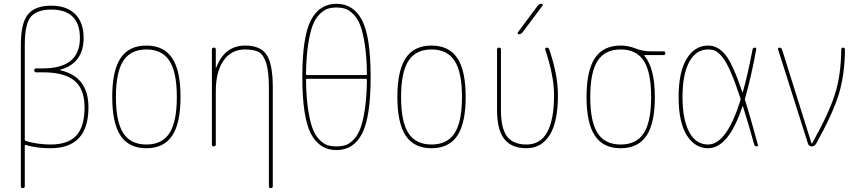

<svg xmlns="http://www.w3.org/2000/svg" viewBox="-20 -770 4540 1010"><path d="M110.4 -535.2V-35.2Q110.4 -30.3 116.2 -28.3Q172.9 -10.7 245.1 -9.8Q337.9 -9.8 381.3 -56.6Q424.8 -103.5 424.8 -205.1Q424.8 -300.8 372.1 -345.2Q319.3 -389.6 205.1 -389.6H169.9Q160.2 -389.6 160.2 -399.9Q160.2 -410.2 169.9 -410.2H205.1Q400.4 -410.2 400.4 -570.3Q400.4 -644.5 362.3 -682.1Q324.2 -719.7 250 -719.7Q175.8 -719.7 143.1 -682.6Q110.4 -645.5 110.4 -535.2ZM89.8 210V-535.2Q89.8 -648.4 127 -694.3Q164.1 -740.2 250 -740.2Q330.1 -740.2 375 -696.3Q419.9 -652.3 419.9 -570.3Q419.9 -438.5 297.9 -403.3Q295.9 -403.3 295.9 -401.4Q295.9 -400.4 296.9 -400.4Q445.3 -367.2 445.3 -205.1Q445.3 9.8 245.1 9.8Q175.8 9.8 116.2 -6.8Q110.4 -8.8 110.4 -3.9V210Q110.4 219.7 100.1 219.7Q89.8 219.7 89.8 210Z M871.6 -449.7Q833 -509.8 750 -509.8Q667 -509.8 628.4 -449.7Q589.8 -389.6 589.8 -259.8Q589.8 -129.9 628.4 -69.8Q667 -9.8 750 -9.8Q833 -9.8 871.6 -69.8Q910.2 -129.9 910.2 -259.8Q910.2 -389.6 871.6 -449.7ZM885.7 -56.2Q841.8 9.8 750 9.8Q658.2 9.8 614.3 -56.2Q570.3 -122.1 570.3 -260.3Q570.3 -398.4 614.3 -464.4Q658.2 -530.3 750 -530.3Q841.8 -530.3 885.7 -464.4Q929.7 -398.4 929.7 -260.3Q929.7 -122.1 885.7 -56.2Z M1094.7 -9.8V-509.8Q1094.7 -519.5 1105 -519.5Q1115.2 -519.5 1115.2 -509.8V-415Q1115.2 -414.1 1116.2 -414.1Q1118.2 -414.1 1118.2 -416Q1162.1 -530.3 1269.5 -530.3Q1350.6 -530.3 1382.8 -481.4Q1415 -432.6 1415 -309.6V210Q1415 219.7 1404.8 219.7Q1394.5 219.7 1394.5 210V-309.6Q1394.5 -392.6 1380.4 -437.5Q1366.2 -482.4 1341.3 -496.1Q1316.4 -509.8 1269.5 -509.8Q1196.3 -509.8 1155.8 -451.2Q1115.2 -392.6 1115.2 -290V-9.8Q1115.2 0 1105 0Q1094.7 0 1094.7 -9.8Z M1594.7 -355.5Q1589.8 -355.5 1589.8 -349.6Q1590.8 -260.7 1600.6 -195.8Q1610.4 -130.9 1624.5 -93.8Q1638.7 -56.6 1660.6 -34.7Q1682.6 -12.7 1703.1 -6.3Q1723.6 0 1750 0Q1776.4 0 1796.9 -6.3Q1817.4 -12.7 1839.4 -34.7Q1861.3 -56.6 1875.5 -93.8Q1889.6 -130.9 1899.4 -195.8Q1909.2 -260.7 1910.2 -349.6Q1910.2 -354.5 1905.3 -355.5ZM1589.8 -379.9Q1589.8 -375 1594.7 -375H1905.3Q1910.2 -375 1910.2 -379.9Q1909.2 -468.8 1899.4 -533.7Q1889.6 -598.6 1875.5 -635.7Q1861.3 -672.9 1839.4 -694.8Q1817.4 -716.8 1796.9 -723.6Q1776.4 -730.5 1750 -730.5Q1723.6 -730.5 1703.1 -723.6Q1682.6 -716.8 1660.6 -694.8Q1638.7 -672.9 1624.5 -635.7Q1610.4 -598.6 1600.6 -533.7Q1590.8 -468.8 1589.8 -379.9ZM1884.8 -67.4Q1839.8 19.5 1750 19.5Q1660.2 19.5 1615.2 -67.4Q1570.3 -154.3 1570.3 -365.2Q1570.3 -576.2 1615.2 -663.1Q1660.2 -750 1750 -750Q1839.8 -750 1884.8 -663.1Q1929.7 -576.2 1929.7 -365.2Q1929.7 -154.3 1884.8 -67.4Z M2371.6 -449.7Q2333 -509.8 2250 -509.8Q2167 -509.8 2128.4 -449.7Q2089.8 -389.6 2089.8 -259.8Q2089.8 -129.9 2128.4 -69.8Q2167 -9.8 2250 -9.8Q2333 -9.8 2371.6 -69.8Q2410.2 -129.9 2410.2 -259.8Q2410.2 -389.6 2371.6 -449.7ZM2385.7 -56.2Q2341.8 9.8 2250 9.8Q2158.2 9.8 2114.3 -56.2Q2070.3 -122.1 2070.3 -260.3Q2070.3 -398.4 2114.3 -464.4Q2158.2 -530.3 2250 -530.3Q2341.8 -530.3 2385.7 -464.4Q2429.7 -398.4 2429.7 -260.3Q2429.7 -122.1 2385.7 -56.2Z M2750 9.8Q2670.9 9.8 2632.8 -38.6Q2594.7 -86.9 2594.7 -190.4V-509.8Q2594.7 -519.5 2605 -519.5Q2615.2 -519.5 2615.2 -509.8V-190.4Q2615.2 -95.7 2647 -52.7Q2678.7 -9.8 2750 -9.8Q2894.5 -9.8 2894.5 -269.5Q2894.5 -372.1 2847.7 -509.8Q2846.7 -513.7 2849.1 -516.6Q2851.6 -519.5 2856.4 -519.5Q2866.2 -519.5 2869.1 -510.7Q2915 -376 2915 -269.5Q2915 -128.9 2871.6 -59.6Q2828.1 9.8 2750 9.8ZM2709 -589.8Q2705.1 -589.8 2703.6 -593.3Q2702.1 -596.7 2704.1 -599.6L2808.6 -740.2Q2816.4 -750 2829.1 -750Q2833 -750 2834.5 -746.6Q2835.9 -743.2 2834 -740.2L2728.5 -599.6Q2720.7 -589.8 2709 -589.8Z M3366.7 -449.7Q3328.1 -509.8 3245.1 -509.8Q3162.1 -509.8 3123.5 -449.7Q3085 -389.6 3085 -259.8Q3085 -129.9 3123.5 -69.8Q3162.1 -9.8 3245.1 -9.8Q3328.1 -9.8 3366.7 -69.8Q3405.3 -129.9 3405.3 -259.8Q3405.3 -389.6 3366.7 -449.7ZM3245.1 -530.3Q3284.2 -530.3 3323.2 -515.1Q3362.3 -500 3400.4 -500H3469.7Q3479.5 -500 3480 -490.2Q3480.5 -480.5 3469.7 -480.5H3370.1Q3369.1 -480.5 3369.1 -479Q3369.1 -477.5 3369.6 -477.5Q3370.1 -477.5 3370.1 -476.6Q3424.8 -411.1 3424.8 -259.8Q3424.8 -122.1 3380.9 -56.2Q3336.9 9.8 3245.1 9.8Q3153.3 9.8 3109.4 -56.2Q3065.4 -122.1 3065.4 -260.3Q3065.4 -398.4 3109.4 -464.4Q3153.3 -530.3 3245.1 -530.3Z M3705.1 -509.8Q3640.6 -509.8 3605.5 -443.8Q3570.3 -377.9 3570.3 -259.8Q3570.3 -141.6 3605.5 -75.7Q3640.6 -9.8 3705.1 -9.8Q3801.8 -9.8 3875 -242.2Q3876 -248 3875 -252.9Q3846.7 -338.9 3823.2 -392.6Q3799.8 -446.3 3779.3 -470.7Q3758.8 -495.1 3743.2 -502.4Q3727.5 -509.8 3705.1 -509.8ZM3705.1 9.8Q3635.7 9.8 3592.8 -58.1Q3549.8 -126 3549.8 -259.8Q3549.8 -391.6 3592.3 -460.9Q3634.8 -530.3 3705.1 -530.3Q3756.8 -530.3 3795.9 -481.9Q3835 -433.6 3884.8 -286.1Q3884.8 -285.2 3886.2 -285.2Q3887.7 -285.2 3887.7 -286.1Q3912.1 -371.1 3938.5 -508.8Q3940.4 -519.5 3950.2 -519.5Q3960 -519.5 3958 -509.8Q3931.6 -365.2 3899.4 -252.9Q3897.5 -248 3899.4 -243.2Q3924.8 -163.1 3966.8 -8.8Q3968.8 0 3960 0Q3950.2 0 3947.3 -9.8Q3928.7 -80.1 3888.7 -209Q3887.7 -210.9 3885.7 -210.9Q3812.5 9.8 3705.1 9.8Z M4230.5 -13.7 4073.2 -509.8Q4071.3 -513.7 4073.7 -516.6Q4076.2 -519.5 4080.1 -519.5Q4089.8 -519.5 4093.8 -509.8L4249 -15.6Q4249 -14.6 4250 -14.6Q4252 -14.6 4252 -15.6Q4340.8 -174.8 4372.6 -275.9Q4404.3 -377 4405.3 -508.8Q4405.3 -519.5 4415 -519.5Q4424.8 -519.5 4424.8 -508.8Q4423.8 -377.9 4392.6 -274.9Q4361.3 -171.9 4272.5 -12.7Q4263.7 0 4250 0Q4235.4 0 4230.5 -13.7Z"/></svg>

Font: Rounded Mgen+ 1m thin
Style: Regular
Weight: 100
Designer: [Source Han Sans]
Ryoko NISHIZUKA  (kana & ideographs); Paul D. Hunt (Latin, Greek & Cyrillic); Wenlong ZHANG  (bopomofo
Version: Version 1.059.20150602